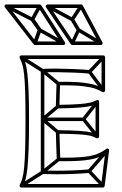

<svg xmlns="http://www.w3.org/2000/svg" viewBox="-46 -838 550 866"><path d="M331 -292V-308H146V-292ZM357 -506 359 -522Q327 -525 287 -526.5Q247 -528 209.5 -528.5Q172 -529 146 -527Q142 -527 140 -524.5Q138 -522 138 -519V-300Q138 -300 138 -300Q138 -300 138 -300V-61Q138 -58 140 -55.5Q142 -53 146 -53Q172 -52 209 -52Q246 -52 285 -53.5Q324 -55 357 -58L355 -74Q323 -71 284.5 -69.5Q246 -68 209 -68Q172 -68 146 -69Q143 -69 148.5 -63.5Q154 -58 154 -61V-300Q154 -300 154 -300Q154 -300 154 -300V-519Q154 -522 148.5 -516.5Q143 -511 146 -511Q172 -513 209.5 -512.5Q247 -512 286.5 -510.5Q326 -509 357 -506ZM426 -575 414 -585 352 -519Q351 -518 350.5 -514.5Q350 -511 352 -509L414 -426L426 -436L364 -519Q363 -521 362.5 -514Q362 -507 364 -509ZM444 -155 432 -165 350 -71Q348 -69 348 -66Q348 -63 350 -61L412 5L424 -5L362 -71Q360 -73 360 -66Q360 -59 362 -61ZM399 -374 387 -384 325 -305Q323 -303 323 -300Q323 -297 325 -295L387 -217L399 -227L337 -305Q336 -307 336 -300Q336 -293 337 -295ZM54 -587 46 -573 142 -512Q142 -512 141.5 -512.5Q141 -513 141 -513L212 -455L222 -467L151 -525Q151 -525 151 -525.5Q151 -526 150 -526ZM46 -7 54 7 150 -54Q151 -54 151 -54.5Q151 -55 151 -55L223 -113L213 -125L141 -67Q141 -67 141.5 -67.5Q142 -68 142 -68ZM219 -351 209 -363 141 -306Q138 -304 138 -300Q138 -296 141 -294L209 -237L219 -249L151 -306Q148 -308 148 -300Q148 -292 151 -294ZM50 8H418Q421 8 423 6Q425 4 426 1L446 -159Q447 -164 442.5 -167Q438 -170 433 -166Q417 -154 395 -144.5Q373 -135 332 -130.5Q291 -126 218 -127L226 -119Q225 -143 224 -173Q223 -203 222 -243L214 -235Q277 -234 310.5 -232Q344 -230 360.5 -226Q377 -222 389 -215Q394 -213 397.5 -215.5Q401 -218 401 -222V-379Q401 -384 397.5 -386Q394 -388 389 -386Q377 -379 360 -375Q343 -371 310 -368.5Q277 -366 214 -365L222 -357Q223 -389 223.5 -415Q224 -441 225 -461L217 -453Q288 -454 326 -449.5Q364 -445 383.5 -438Q403 -431 416 -423Q421 -421 424.5 -423.5Q428 -426 428 -430V-580Q428 -583 425.5 -585.5Q423 -588 420 -588H50Q46 -588 43.5 -584.5Q41 -581 43 -576Q50 -563 55 -546Q60 -529 63 -500Q66 -471 67.5 -422.5Q69 -374 69 -299Q69 -218 67.5 -166.5Q66 -115 63 -83.5Q60 -52 55 -34.5Q50 -17 43 -4Q41 0 43.5 4Q46 8 50 8ZM50 -8 57 4Q64 -10 69 -28Q74 -46 77.5 -78Q81 -110 83 -163Q85 -216 85 -299Q85 -376 83 -425.5Q81 -475 77.5 -505Q74 -535 69 -553Q64 -571 57 -584L50 -572H420L412 -580V-430L424 -437Q410 -445 389.5 -452.5Q369 -460 329.5 -465Q290 -470 217 -469Q214 -469 211.5 -467Q209 -465 209 -461Q208 -441 207.5 -415Q207 -389 206 -357Q206 -354 208.5 -351.5Q211 -349 214 -349Q280 -350 314.5 -353Q349 -356 366.5 -360.5Q384 -365 397 -372L385 -379V-222L397 -229Q384 -236 366.5 -240.5Q349 -245 314.5 -247.5Q280 -250 214 -251Q211 -251 208.5 -248.5Q206 -246 206 -243Q207 -203 208 -173Q209 -143 210 -119Q210 -115 212.5 -113Q215 -111 218 -111Q294 -110 337 -115Q380 -120 403 -130.5Q426 -141 443 -154L430 -161L410 -1L418 -8ZM287 -754 273 -746 301 -699 315 -707ZM172 -817 164 -803 276 -743Q279 -742 282 -742.5Q285 -743 287 -746L326 -806L312 -814L273 -754Q272 -752 279 -754Q286 -756 284 -757ZM405 -636 413 -650 312 -710Q309 -712 306 -711Q303 -710 301 -706L273 -646L287 -640L315 -700Q317 -703 309 -700.5Q301 -698 304 -696ZM107 -755 93 -745 126 -698 140 -708ZM-14 -817 -22 -803 96 -743Q99 -742 102.5 -742.5Q106 -743 107 -746L140 -806L126 -814L93 -754Q92 -751 99 -753.5Q106 -756 104 -757ZM236 -636 244 -650 137 -710Q134 -712 130.5 -710.5Q127 -709 125 -706L103 -646L119 -640L141 -700Q142 -704 134 -701Q126 -698 129 -696ZM240 -651H112L118 -648L-12 -815L-18 -802H133L126 -806L233 -639ZM409 -651H280L287 -647L175 -814L168 -802H320L313 -806L402 -639ZM240 -635Q245 -635 247 -639Q249 -643 247 -647L140 -814Q137 -818 133 -818H-18Q-23 -818 -25 -813.5Q-27 -809 -24 -805L106 -638Q108 -635 112 -635ZM409 -635Q414 -635 416 -639Q418 -643 416 -647L327 -814Q325 -818 320 -818H168Q164 -818 161.5 -814Q159 -810 161 -806L273 -639Q276 -635 280 -635Z"/></svg>

Font: Tilt Prism
Style: Regular
Weight: 400
Version: Version 1.000